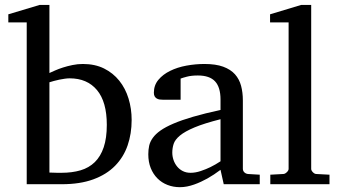

<svg xmlns="http://www.w3.org/2000/svg" viewBox="-20 -757 1401 789"><path d="M521 -264.2Q521 -207.5 504.4 -159.4Q487.8 -111.3 452.9 -75.7Q418 -40 363.5 -20Q309.1 0 233.9 0H89.8V-665H14.2V-698.2L143.1 -736.8H183.1V-457Q191.9 -460.9 206.1 -467.3Q220.2 -473.6 238.5 -479.5Q256.8 -485.4 277.8 -489.7Q298.8 -494.1 320.8 -494.1Q370.1 -494.1 407.5 -475.6Q444.8 -457 470.2 -425.3Q495.6 -393.6 508.3 -351.8Q521 -310.1 521 -264.2ZM418.9 -244.1Q418.9 -338.4 378.7 -386.7Q338.4 -435.1 266.1 -435.1Q257.8 -435.1 246.6 -433.6Q235.4 -432.1 223.9 -429.7Q212.4 -427.2 201.4 -424.3Q190.4 -421.4 183.1 -418.9V-47.9Q191.4 -47.4 200.2 -47.4Q207.5 -46.9 215.8 -46.9H231.9Q276.4 -46.9 311 -57.1Q345.7 -67.4 369.6 -90.8Q393.6 -114.3 406.2 -151.9Q418.9 -189.5 418.9 -244.1Z M886.2 -267.1Q818.8 -250 779.3 -233.4Q739.7 -216.8 719.5 -200Q699.2 -183.1 693.6 -165.8Q688 -148.4 688 -129.9Q688 -114.3 693.1 -99.4Q698.2 -84.5 707.8 -72.8Q717.3 -61 731.2 -54Q745.1 -46.9 763.2 -46.9Q783.2 -46.9 804.9 -54.2Q826.7 -61.5 844.7 -70.3Q865.7 -80.6 886.2 -94.2ZM899.4 0 886.2 -59.1Q859.9 -39.1 832 -23.4Q819.8 -16.6 806.2 -10.3Q792.5 -3.9 778.1 1.2Q763.7 6.3 748.8 9.3Q733.9 12.2 719.2 12.2Q691.9 12.2 668.2 2.9Q644.5 -6.3 627 -23.9Q609.4 -41.5 599.4 -66.4Q589.4 -91.3 589.4 -123Q589.4 -141.6 593 -158.2Q596.7 -174.8 607.9 -190.4Q619.1 -206.1 639.4 -220.5Q659.7 -234.9 692.6 -249Q725.6 -263.2 773.2 -277.1Q820.8 -291 886.2 -305.2V-348.1Q886.2 -398.4 863.8 -422.6Q841.3 -446.8 793 -446.8Q766.6 -446.8 748 -441.9Q729.5 -437 722.2 -434.1V-347.2H649.4Q642.6 -347.2 636 -348.1Q629.4 -349.1 624 -352.3Q618.7 -355.5 615.5 -361.1Q612.3 -366.7 612.3 -376Q612.3 -406.7 630.9 -429Q649.4 -451.2 679.2 -465.8Q709 -480.5 746.1 -487.3Q783.2 -494.1 820.3 -494.1Q866.7 -494.1 897.2 -482.9Q927.7 -471.7 945.6 -451.7Q963.4 -431.6 970.7 -404.3Q978 -377 978 -344.2V-64Q978 -54.7 984.1 -48.8Q990.2 -43 999 -42L1047.4 -39.1V0Z M1090.8 0V-39.1L1144 -42Q1150.9 -42 1158.4 -49.1Q1166 -56.2 1166 -63V-665H1089.8V-698.2L1217.8 -736.8H1258.8V-63Q1258.8 -56.2 1265.9 -49.1Q1272.9 -42 1279.8 -42L1334 -39.1V0Z"/></svg>

Font: Charis SIL Phon
Style: Regular
Weight: 400
Foundry: SIL International
Version: Version 5.000